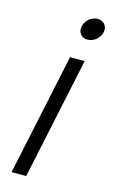

<svg xmlns="http://www.w3.org/2000/svg" viewBox="-108 -718 448 761"><g transform="rotate(15 116.0 -337.5)"><path d="M22 0 128 -500H188L82 0ZM176 -585Q157 -585 147 -598Q137 -611 141 -630Q145 -649 160.5 -662Q176 -675 195 -675Q214 -675 224.5 -662Q235 -649 231 -630Q227 -611 211 -598Q195 -585 176 -585Z"/></g></svg>

Font: Epunda Sans Light
Style: Italic
Weight: 300
Italic angle: -12.0243°
Designer: Simon Atzbach
Foundry: typofactur
Version: Version 2.204